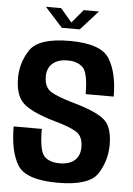

<svg xmlns="http://www.w3.org/2000/svg" viewBox="-57 -877 639 924"><g transform="rotate(5 262.5 -415.0)"><path d="M212 -740 127 -834H200.5L255.5 -769.5L309.5 -834H383.5L298.5 -740ZM257.5 4.5Q103.5 4.5 63 -60.5Q22.5 -125.5 22.5 -247H158.5Q158.5 -141 183.8 -115.2Q209 -89.5 257 -89.5Q304.5 -89.5 330.2 -111.8Q356 -134 356 -177Q356 -229.5 321.2 -250Q286.5 -270.5 216 -289.5Q103.5 -322.5 63.2 -360Q23 -397.5 23 -481.5Q23 -555.5 64.5 -618Q106 -680.5 256 -680.5Q407.5 -680.5 448.5 -613.2Q489.5 -546 489.5 -432H354Q354 -534.5 327.8 -560.2Q301.5 -586 255 -586Q207 -586 181.2 -563Q155.5 -540 155.5 -501Q155.5 -446.5 190.8 -426.2Q226 -406 296.5 -386Q411 -354 450.8 -319.2Q490.5 -284.5 490.5 -199.5Q490.5 -122.5 450 -59Q409.5 4.5 257.5 4.5Z"/></g></svg>

Font: Anybody SemiBold
Style: Regular
Weight: 600
Designer: Tyler Finck
Foundry: Etcetera Type Company
Version: Version 1.010; ttfautohint (v1.8.3) -l 8 -r 50 -G 200 -x 14 